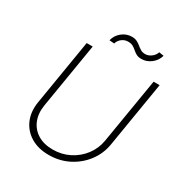

<svg xmlns="http://www.w3.org/2000/svg" viewBox="-207 -1061 1161 1224"><g transform="rotate(30 373.5 -448.5)"><path d="M672.9 -727.3H717.3L637.8 -245.7Q625.7 -171.9 581.5 -113.6Q537.3 -55.4 471.2 -21.8Q405.2 11.7 326.3 11.7Q248.6 11.7 193.5 -21.8Q138.5 -55.4 113.6 -113.6Q88.8 -171.9 100.9 -245.7L180.4 -727.3H224.8L145.6 -248.2Q135.3 -185.7 155 -136.5Q174.7 -87.4 220 -59.1Q265.3 -30.9 331.3 -30.9Q397.4 -30.9 452.9 -59.1Q508.5 -87.4 545.8 -136.5Q583.1 -185.7 593.4 -248.2ZM333.5 -812.5 297.2 -815.3Q307.2 -855.5 339.3 -881Q371.4 -906.6 410.9 -906.6Q433.9 -906.6 449.6 -898.4Q465.2 -890.3 477.8 -879.6Q490.4 -869 504.3 -860.8Q518.1 -852.6 537.6 -852.6Q560.7 -852.6 581.9 -868.3Q603 -883.9 610.4 -907.7L645.6 -902Q634.2 -862.2 601.9 -837.9Q569.6 -813.6 533 -813.6Q509.6 -813.6 494.7 -821.7Q479.8 -829.9 467.9 -840.6Q456 -851.2 441.8 -859.4Q427.6 -867.5 405.5 -867.5Q380.3 -867.5 360.1 -851.9Q339.8 -836.3 333.5 -812.5Z"/></g></svg>

Font: Inter Extra Light  BETA
Style: Italic
Weight: 200
Italic angle: 9.39999°
Designer: Rasmus Andersson
Foundry: rsms
Version: Version 3.011;git-f93a4a705